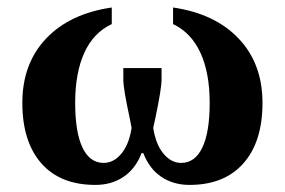

<svg xmlns="http://www.w3.org/2000/svg" viewBox="-20 -491 771 520"><path d="M238.3 9.8Q143.1 9.8 91.8 -48.8Q40.5 -107.4 40.5 -212.4Q40.5 -318.4 104.5 -386.2Q168.5 -454.1 282.7 -470.7V-425.8Q233.4 -402.8 208.5 -348.4Q183.6 -293.9 183.6 -212.4Q183.6 -132.8 203.4 -91.3Q223.1 -49.8 260.7 -49.8Q288.1 -49.8 308.8 -75Q329.6 -100.1 336.4 -144.5L331.1 -171.9Q314 -250.5 314 -275.4V-306.6H417.5V-275.4Q417.5 -250.5 400.9 -171.9L395 -144.5Q401.9 -100.1 422.6 -75Q443.4 -49.8 470.7 -49.8Q508.3 -49.8 528.1 -91.6Q547.9 -133.3 547.9 -212.4Q547.9 -293.5 522.9 -347.9Q498 -402.3 448.7 -425.8V-470.7Q562.5 -454.1 626.7 -386.2Q690.9 -318.4 690.9 -212.4Q690.9 -106.9 639.2 -48.6Q587.4 9.8 493.2 9.8Q449.2 9.8 416.7 -12.2Q384.3 -34.2 368.2 -76.2H363.3Q347.7 -34.7 315.2 -12.5Q282.7 9.8 238.3 9.8Z"/></svg>

Font: Liberation Serif
Style: Bold
Weight: 700
Designer: Steve Matteson
Foundry: Ascender Corporation
Version: Version 2.1.5